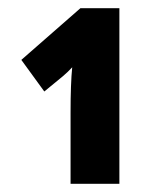

<svg xmlns="http://www.w3.org/2000/svg" viewBox="-20 -864 388 468"><path d="M271 -416H152V-589Q152 -660 156 -700Q146 -689 133 -678L88 -641L32 -718L176 -844H271Z"/></svg>

Font: Noto Sans UI CondBlack
Style: Regular
Weight: 900
Width: 3
Designer: Monotype Design Team
Foundry: Monotype Imaging Inc.
Version: Version 1.001